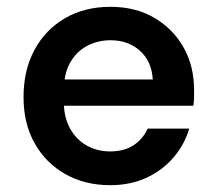

<svg xmlns="http://www.w3.org/2000/svg" viewBox="-20 -531 632 563"><path d="M303 12Q229 12 171.5 -20.5Q114 -53 81.5 -111Q49 -169 49 -246Q49 -325 81 -384.5Q113 -444 170.5 -477.5Q228 -511 304 -511Q378 -511 433 -478.5Q488 -446 518.5 -391.5Q549 -337 549 -268Q549 -258 549 -246Q549 -234 547 -221H136V-298H428Q425 -351 390.5 -382Q356 -413 304 -413Q267 -413 235.5 -396.5Q204 -380 185.5 -347Q167 -314 167 -264V-235Q167 -188 185 -155Q203 -122 234 -104.5Q265 -87 303 -87Q344 -87 371.5 -105Q399 -123 413 -154H535Q521 -107 489 -69.5Q457 -32 410 -10Q363 12 303 12Z"/></svg>

Font: DM Sans 20pt SemiBold
Style: Regular
Weight: 600
Version: Version 4.004;gftools[0.9.30]